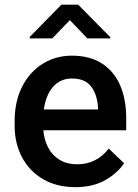

<svg xmlns="http://www.w3.org/2000/svg" viewBox="-20 -770 577 800"><path d="M305.7 -750.5 439.5 -615.2V-609.9H344.2L271 -686L197.8 -609.9H104V-616.2L235.8 -750.5ZM497.1 -89.8Q467.8 -46.9 417 -18.6Q366.2 9.8 293.5 9.8Q216.8 9.8 159.7 -23.4Q102.5 -56.6 71.8 -114.7Q41 -172.9 41 -245.6V-265.6Q41 -347.2 72.3 -408.9Q103.5 -470.7 158 -504.4Q212.4 -538.1 279.8 -538.1Q354.5 -538.1 405.3 -505.1Q456.1 -472.2 481 -413.6Q505.9 -355 505.9 -277.3V-227.1H160.6Q164.1 -186 181.4 -153.8Q198.7 -121.6 229.5 -103.5Q260.3 -85.4 300.8 -85.4Q382.3 -85.4 433.1 -150.9ZM162.6 -314H388.2V-322.8Q385.3 -375.5 359.9 -409.2Q334.5 -442.9 279.8 -442.9Q231.9 -442.9 201.7 -408.9Q171.4 -375 162.6 -314Z"/></svg>

Font: Mardoto Medium
Style: Regular
Weight: 500
Designer: Christian Robertson, Vahan Hovhannisyan
Foundry: Google
Version: Version 1.000